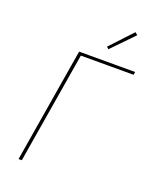

<svg xmlns="http://www.w3.org/2000/svg" viewBox="-172 -1061 944 1160"><g transform="rotate(20 300.0 -481.0)"><path d="M92 0 214 -735H574L571 -716H232L113 0ZM375 -809 362 -821 494 -962 510 -948Z"/></g></svg>

Font: Iosevka Curly Thin Extended
Style: Italic
Weight: 100
Width: 7
Italic angle: -9°
Monospace: yes
Designer: Belleve Invis
Foundry: Belleve Invis
Version: Version 11.1.0; ttfautohint (v1.8.3)